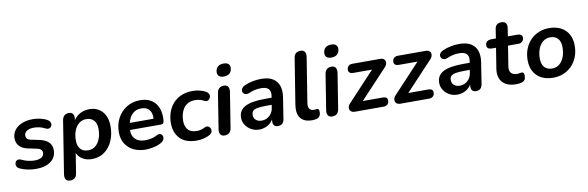

<svg xmlns="http://www.w3.org/2000/svg" viewBox="-57 -1252 6037 1970"><g transform="rotate(-10 2961.5 -266.5)"><path d="M226 10Q179 10 134.5 0.5Q90 -9 57 -25Q38 -34 30.5 -48.5Q23 -63 24.5 -77.5Q26 -92 34.5 -102.5Q43 -113 57.5 -116Q72 -119 90 -110Q122 -94 157 -86Q192 -78 226 -78Q273 -78 298 -95.5Q323 -113 323 -142Q323 -162 309 -175Q295 -188 268 -193L176 -212Q121 -223 90.5 -255.5Q60 -288 60 -337Q60 -382 85.5 -418.5Q111 -455 160.5 -477Q210 -499 280 -499Q316 -499 357.5 -489.5Q399 -480 429 -462Q446 -452 453 -437.5Q460 -423 457.5 -409.5Q455 -396 446 -386.5Q437 -377 422 -375Q407 -373 389 -383Q364 -397 334 -404Q304 -411 274 -411Q225 -411 199 -392.5Q173 -374 173 -344Q173 -326 184.5 -313Q196 -300 221 -295L313 -276Q373 -263 404.5 -231.5Q436 -200 436 -151Q436 -74 378.5 -32Q321 10 226 10Z M548 188Q519 188 505 169Q491 150 496 116L583 -433Q594 -497 655 -497Q684 -497 696.5 -478Q709 -459 704 -424L695 -368L693 -398Q721 -447 765.5 -473Q810 -499 867 -499Q951 -499 1001.5 -442.5Q1052 -386 1052 -288Q1052 -205 1022.5 -137.5Q993 -70 938 -30Q883 10 806 10Q750 10 706.5 -17Q663 -44 646 -97H655L619 129Q609 188 548 188ZM783 -85Q829 -85 860.5 -111Q892 -137 909 -182Q926 -227 926 -282Q926 -341 897.5 -372.5Q869 -404 819 -404Q774 -404 742 -378Q710 -352 693 -307.5Q676 -263 676 -207Q676 -148 704.5 -116.5Q733 -85 783 -85Z M1368 10Q1294 10 1239.5 -17.5Q1185 -45 1155 -95Q1125 -145 1125 -212Q1125 -294 1159.5 -358.5Q1194 -423 1255 -461Q1316 -499 1395 -499Q1456 -499 1497 -478Q1538 -457 1562 -421.5Q1586 -386 1594 -341Q1602 -296 1597 -249Q1595 -228 1586 -222Q1577 -216 1561 -216H1225L1235 -288H1515L1498 -273Q1504 -313 1495 -344.5Q1486 -376 1461.5 -395Q1437 -414 1394 -414Q1350 -414 1320 -394Q1290 -374 1273 -342.5Q1256 -311 1250 -275L1245 -244Q1233 -171 1269 -128Q1305 -85 1379 -85Q1409 -85 1441 -91.5Q1473 -98 1499 -113Q1518 -124 1532.5 -122.5Q1547 -121 1555.5 -111.5Q1564 -102 1566 -88.5Q1568 -75 1561.5 -60.5Q1555 -46 1539 -35Q1504 -12 1456 -1Q1408 10 1368 10Z M1900 10Q1783 10 1725 -51.5Q1667 -113 1667 -213Q1667 -267 1683.5 -318.5Q1700 -370 1734 -410.5Q1768 -451 1820.5 -475Q1873 -499 1944 -499Q1980 -499 2015 -490.5Q2050 -482 2077 -468Q2097 -457 2104.5 -442.5Q2112 -428 2109.5 -413Q2107 -398 2098 -387Q2089 -376 2075 -372.5Q2061 -369 2045 -378Q2022 -391 1999.5 -396.5Q1977 -402 1952 -402Q1909 -402 1879 -386Q1849 -370 1830.5 -342.5Q1812 -315 1803.5 -282Q1795 -249 1795 -214Q1795 -157 1823.5 -122Q1852 -87 1918 -87Q1937 -87 1958.5 -92Q1980 -97 2004 -110Q2018 -117 2031 -114Q2044 -111 2053 -100.5Q2062 -90 2064.5 -76.5Q2067 -63 2061 -49Q2055 -35 2037 -24Q2011 -8 1972 1Q1933 10 1900 10Z M2189 8Q2160 8 2146.5 -11.5Q2133 -31 2138 -65L2197 -435Q2208 -497 2269 -497Q2298 -497 2311.5 -478Q2325 -459 2320 -424L2261 -54Q2250 8 2189 8ZM2285 -589Q2251 -589 2234.5 -605.5Q2218 -622 2221 -652Q2225 -686 2247 -703.5Q2269 -721 2306 -721Q2340 -721 2357 -704.5Q2374 -688 2370 -658Q2366 -624 2344.5 -606.5Q2323 -589 2285 -589Z M2550 10Q2505 10 2468 -10.5Q2431 -31 2408.5 -65Q2386 -99 2386 -141Q2386 -218 2452.5 -254Q2519 -290 2661 -290H2741L2730 -218H2667Q2608 -218 2573 -212Q2538 -206 2523 -191Q2508 -176 2508 -149Q2508 -114 2531.5 -95Q2555 -76 2589 -76Q2621 -76 2647 -89.5Q2673 -103 2691 -128.5Q2709 -154 2714 -189L2733 -308Q2741 -355 2718.5 -380Q2696 -405 2640 -405Q2607 -405 2576 -398.5Q2545 -392 2512 -377Q2493 -369 2478 -372Q2463 -375 2453.5 -385.5Q2444 -396 2443 -410.5Q2442 -425 2451.5 -439Q2461 -453 2483 -463Q2525 -482 2570.5 -490.5Q2616 -499 2656 -499Q2735 -499 2780 -470Q2825 -441 2841 -391Q2857 -341 2847 -277L2812 -54Q2803 8 2744 8Q2717 8 2703.5 -9.5Q2690 -27 2695 -61L2705 -124L2712 -104Q2698 -65 2672.5 -39.5Q2647 -14 2615.5 -2Q2584 10 2550 10Z M3101 10Q3018 10 2981 -37.5Q2944 -85 2958 -176L3034 -651Q3043 -713 3106 -713Q3135 -713 3148.5 -694Q3162 -675 3157 -640L3083 -177Q3076 -133 3090.5 -112.5Q3105 -92 3138 -92Q3149 -92 3156 -93.5Q3163 -95 3169 -95Q3179 -95 3185 -88Q3191 -81 3191 -61Q3191 -32 3179 -16.5Q3167 -1 3150 4Q3141 7 3127 8.5Q3113 10 3101 10Z M3310 8Q3281 8 3267.5 -11.5Q3254 -31 3259 -65L3318 -435Q3329 -497 3390 -497Q3419 -497 3432.5 -478Q3446 -459 3441 -424L3382 -54Q3371 8 3310 8ZM3406 -589Q3372 -589 3355.5 -605.5Q3339 -622 3342 -652Q3346 -686 3368 -703.5Q3390 -721 3427 -721Q3461 -721 3478 -704.5Q3495 -688 3491 -658Q3487 -624 3465.5 -606.5Q3444 -589 3406 -589Z M3847 0H3547Q3520 0 3505.5 -14.5Q3491 -29 3492.5 -51Q3494 -73 3514 -94L3823 -425L3827 -395H3600Q3576 -395 3563 -405.5Q3550 -416 3550 -434Q3550 -460 3565.5 -474.5Q3581 -489 3606 -489H3895Q3924 -489 3938 -474.5Q3952 -460 3949.5 -437.5Q3947 -415 3925 -392L3615 -61L3611 -94H3853Q3903 -94 3903 -55Q3903 -30 3888 -15Q3873 0 3847 0Z M4321 0H4021Q3994 0 3979.5 -14.5Q3965 -29 3966.5 -51Q3968 -73 3988 -94L4297 -425L4301 -395H4074Q4050 -395 4037 -405.5Q4024 -416 4024 -434Q4024 -460 4039.5 -474.5Q4055 -489 4080 -489H4369Q4398 -489 4412 -474.5Q4426 -460 4423.5 -437.5Q4421 -415 4399 -392L4089 -61L4085 -94H4327Q4377 -94 4377 -55Q4377 -30 4362 -15Q4347 0 4321 0Z M4614 10Q4569 10 4532 -10.5Q4495 -31 4472.5 -65Q4450 -99 4450 -141Q4450 -218 4516.5 -254Q4583 -290 4725 -290H4805L4794 -218H4731Q4672 -218 4637 -212Q4602 -206 4587 -191Q4572 -176 4572 -149Q4572 -114 4595.5 -95Q4619 -76 4653 -76Q4685 -76 4711 -89.5Q4737 -103 4755 -128.5Q4773 -154 4778 -189L4797 -308Q4805 -355 4782.5 -380Q4760 -405 4704 -405Q4671 -405 4640 -398.5Q4609 -392 4576 -377Q4557 -369 4542 -372Q4527 -375 4517.5 -385.5Q4508 -396 4507 -410.5Q4506 -425 4515.5 -439Q4525 -453 4547 -463Q4589 -482 4634.5 -490.5Q4680 -499 4720 -499Q4799 -499 4844 -470Q4889 -441 4905 -391Q4921 -341 4911 -277L4876 -54Q4867 8 4808 8Q4781 8 4767.5 -9.5Q4754 -27 4759 -61L4769 -124L4776 -104Q4762 -65 4736.5 -39.5Q4711 -14 4679.5 -2Q4648 10 4614 10Z M5226 10Q5161 10 5119 -14.5Q5077 -39 5060.5 -82Q5044 -125 5053 -182L5087 -395H5043Q5019 -395 5005.5 -405.5Q4992 -416 4992 -435Q4992 -461 5009 -475Q5026 -489 5055 -489H5102L5117 -585Q5126 -643 5185 -643Q5217 -643 5231 -625Q5245 -607 5240 -574L5227 -489H5325Q5350 -489 5363.5 -479.5Q5377 -470 5377 -450Q5377 -426 5361.5 -410.5Q5346 -395 5319 -395H5212L5179 -190Q5171 -138 5192 -115.5Q5213 -93 5251 -93Q5269 -93 5279.5 -96Q5290 -99 5300 -99Q5314 -99 5320.5 -91.5Q5327 -84 5327 -64Q5327 -30 5316 -17Q5305 -4 5286 2Q5274 6 5257 8Q5240 10 5226 10Z M5614 10Q5542 10 5490.5 -17Q5439 -44 5411.5 -94Q5384 -144 5384 -211Q5384 -277 5405 -330Q5426 -383 5463.5 -421Q5501 -459 5550 -479Q5599 -499 5656 -499Q5728 -499 5779.5 -472Q5831 -445 5858.5 -395.5Q5886 -346 5886 -278Q5886 -212 5865 -159Q5844 -106 5806.5 -68Q5769 -30 5720 -10Q5671 10 5614 10ZM5617 -85Q5663 -85 5694.5 -111Q5726 -137 5743 -182Q5760 -227 5760 -282Q5760 -341 5731.5 -372.5Q5703 -404 5653 -404Q5608 -404 5576 -378Q5544 -352 5527 -307.5Q5510 -263 5510 -207Q5510 -148 5538.5 -116.5Q5567 -85 5617 -85Z"/></g></svg>

Font: Nunito Variable Extra Light
Style: Italic
Weight: 200
Italic angle: -9°
Designer: Vernon Adams
Foundry: Vernon Adams
Version: Version 3.602